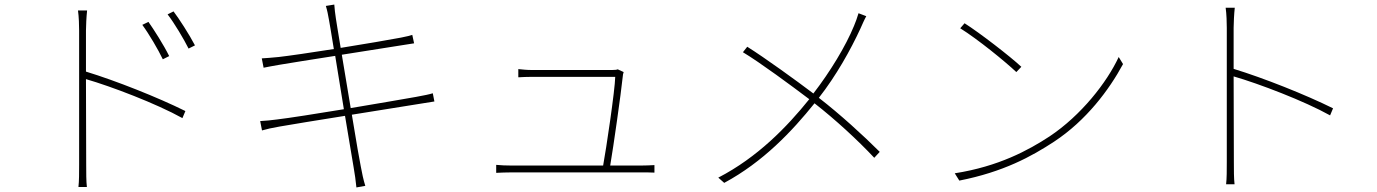

<svg xmlns="http://www.w3.org/2000/svg" viewBox="-20 -791 6040 842"><path d="M722 -545C698 -594 653 -664 631 -695L604 -682C633 -643 674 -573 694 -531ZM357 -657C357 -676 359 -719 362 -745H322C326 -718 327 -678 327 -657V-69C327 -34 327 4 324 29H361C358 4 358 -34 358 -69L357 -444C468 -412 667 -336 780 -273L793 -304C672 -364 488 -437 357 -477ZM715 -728C745 -689 786 -620 807 -578L835 -592C810 -640 764 -711 741 -741Z M1878 -382C1862 -377 1842 -373 1804 -366C1746 -356 1633 -336 1518 -317L1479 -551L1745 -593C1768 -597 1788 -600 1796 -601L1788 -638C1778 -635 1765 -631 1738 -626C1689 -617 1582 -598 1474 -581C1462 -652 1454 -704 1453 -710C1450 -730 1447 -753 1446 -771L1409 -765C1415 -746 1419 -725 1423 -702C1424 -696 1433 -646 1444 -576C1343 -560 1246 -546 1202 -541C1170 -538 1147 -536 1128 -535L1136 -494C1151 -497 1176 -502 1206 -507C1252 -515 1349 -530 1450 -546L1488 -312C1366 -292 1246 -273 1194 -267C1173 -264 1142 -261 1121 -260L1129 -219C1150 -225 1171 -230 1206 -236C1258 -245 1373 -264 1493 -283L1531 -56C1536 -27 1540 0 1543 31L1582 24C1574 -1 1567 -34 1562 -62C1559 -74 1542 -172 1523 -288C1634 -306 1746 -324 1810 -334C1847 -340 1870 -344 1885 -346Z M2656 -65C2670 -147 2703 -378 2711 -455C2711 -461 2713 -469 2715 -475L2689 -487C2685 -485 2676 -484 2664 -484H2313C2289 -484 2274 -486 2253 -488V-452C2274 -453 2287 -454 2314 -454H2678C2677 -396 2638 -135 2625 -65H2224C2198 -65 2178 -66 2156 -68V-33C2178 -34 2198 -35 2224 -35H2793C2810 -35 2834 -35 2850 -34V-67C2834 -66 2809 -65 2790 -65Z M3745 -733C3740 -715 3731 -691 3725 -677C3689 -589 3621 -477 3547 -381C3473 -437 3335 -537 3257 -586L3238 -562C3313 -517 3451 -415 3529 -356C3431 -234 3302 -101 3130 -12L3156 11C3327 -81 3454 -216 3552 -338C3643 -267 3742 -176 3814 -99L3838 -125C3767 -196 3663 -291 3571 -362C3647 -459 3710 -572 3753 -665C3761 -683 3771 -706 3779 -720Z M4210 -689 4191 -667C4268 -619 4387 -522 4437 -475L4459 -498C4411 -543 4275 -648 4210 -689ZM4167 -31 4187 1C4380 -37 4504 -105 4603 -170C4744 -263 4844 -397 4905 -510L4886 -541C4834 -429 4721 -285 4583 -193C4490 -132 4359 -61 4167 -31Z M5826 -316C5705 -376 5521 -449 5390 -489V-669C5390 -688 5392 -731 5395 -757H5355C5359 -730 5360 -690 5360 -669V-81C5360 -46 5360 -8 5357 17H5394C5391 -8 5391 -46 5391 -81L5390 -456C5501 -424 5700 -348 5813 -285Z"/></svg>

Font: Noto Sans Japanese Thin
Style: Regular
Weight: 100
Designer: Ryoko NISHIZUKA (kana & ideographs); Paul D. Hunt (Latin, Greek & Cyrillic); Wenlong ZHANG (bopomofo); Sandoll Communica
Foundry: Adobe Systems Incorporated
Version: Version 1.000;PS 1;hotconv 1.0.78;makeotf.lib2.5.61930